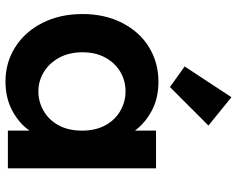

<svg xmlns="http://www.w3.org/2000/svg" viewBox="-104 -772 885 718"><g transform="rotate(90 339.0 -413.5)"><path d="M229 -661 344 -836 450 -750 306 -606ZM33 -279Q33 -363 66.5 -428Q100 -493 157.5 -528Q215 -563 286 -563Q348 -563 394.5 -538Q441 -513 469 -475V-554H610V0H469V-81Q442 -42 394.5 -16.5Q347 9 285 9Q215 9 157.5 -27Q100 -63 66.5 -128.5Q33 -194 33 -279ZM469 -277Q469 -328 449 -364.5Q429 -401 395 -420.5Q361 -440 322 -440Q283 -440 250 -421Q217 -402 196.5 -365.5Q176 -329 176 -279Q176 -229 196.5 -191.5Q217 -154 250.5 -134Q284 -114 322 -114Q361 -114 395 -133.5Q429 -153 449 -189.5Q469 -226 469 -277Z"/></g></svg>

Font: Fz Poppins SemBd
Style: Regular
Weight: 600
Designer: Ninad Kale (Devanagari), Jonny Pinhorn (Latin)
Foundry: Indian Type Foundry
Version: Vit hóa bi Vntype.Com & FontZin.Com